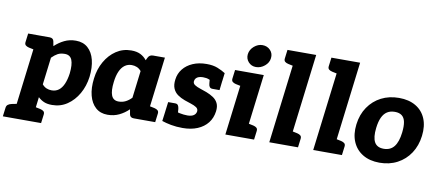

<svg xmlns="http://www.w3.org/2000/svg" viewBox="-103 -1057 3486 1528"><g transform="rotate(10 1639.5 -293.5)"><path d="M51 165 135 -519H231Q261 -519 266 -493L273 -455Q308 -488 350 -508.5Q392 -529 443 -529Q502 -529 540 -495Q578 -461 593 -401.5Q608 -342 599 -264Q589 -188 554 -126.5Q519 -65 465 -28.5Q411 8 343 8Q303 8 277 -3.5Q251 -15 230 -35L206 165ZM320 -106Q353 -106 377 -124Q401 -142 416.5 -177.5Q432 -213 439 -264Q447 -336 432 -373Q417 -410 374 -410Q340 -410 317.5 -398Q295 -386 270 -361L243 -141Q259 -122 278.5 -114Q298 -106 320 -106ZM155 -519 126 -401 83 -410Q66 -414 56.5 -422.5Q47 -431 49 -448L58 -519ZM-26 165 -17 94Q-15 77 -3.5 68.5Q8 60 26 56L71 47V165ZM186 165 214 47 257 56Q275 60 284.5 68.5Q294 77 292 94L283 165Z M791 8Q733 8 695 -26Q657 -60 641.5 -120Q626 -180 636 -258Q645 -334 680 -395.5Q715 -457 769 -493Q823 -529 891 -529Q935 -529 965 -514Q995 -499 1016 -472L1026 -493Q1038 -519 1067 -519H1163L1099 0H1003Q973 0 968 -26L961 -66Q926 -32 884 -12Q842 8 791 8ZM860 -111Q891 -111 916.5 -124Q942 -137 964 -160L991 -380Q975 -399 955.5 -407Q936 -415 914 -415Q882 -415 857.5 -397Q833 -379 817.5 -344Q802 -309 796 -258Q787 -186 802 -148.5Q817 -111 860 -111ZM1079 0 1108 -118 1151 -109Q1168 -105 1177.5 -96.5Q1187 -88 1185 -71L1176 0Z M1398 8Q1347 8 1304.5 0Q1262 -8 1230 -19L1242 -111L1315 -122Q1323 -111 1355.5 -104Q1388 -97 1419 -97Q1451 -97 1469 -109Q1487 -121 1490 -142Q1492 -163 1474.5 -174.5Q1457 -186 1430 -194.5Q1403 -203 1378 -212Q1345 -224 1319.5 -242Q1294 -260 1281.5 -289.5Q1269 -319 1275 -363Q1281 -411 1310.5 -448Q1340 -485 1388.5 -506Q1437 -527 1500 -527Q1552 -527 1588.5 -512.5Q1625 -498 1653 -480L1645 -415L1572 -396Q1556 -402 1537 -410Q1518 -418 1489 -418Q1470 -418 1455.5 -413Q1441 -408 1433 -398.5Q1425 -389 1423 -375Q1421 -356 1438.5 -344.5Q1456 -333 1483 -324.5Q1510 -316 1536 -306Q1567 -294 1592 -277.5Q1617 -261 1630 -235Q1643 -209 1638 -169Q1631 -114 1600 -74.5Q1569 -35 1517.5 -13.5Q1466 8 1398 8ZM1541 -447 1645 -418 1636 -340H1580Q1563 -340 1555.5 -350.5Q1548 -361 1547 -379ZM1344 -68 1240 -97 1250 -175H1306Q1323 -175 1330 -164.5Q1337 -154 1339 -136Z M1743 0 1807 -519H1962L1898 0ZM1878 0 1907 -118 1950 -109Q1967 -105 1976.5 -96.5Q1986 -88 1984 -71L1975 0ZM1827 -519 1798 -401 1755 -410Q1738 -414 1728.5 -422.5Q1719 -431 1721 -448L1730 -519ZM1889 -571Q1852 -571 1828 -597.5Q1804 -624 1808 -661Q1813 -699 1844 -725.5Q1875 -752 1911 -752Q1950 -752 1975 -725.5Q2000 -699 1995 -661Q1991 -624 1959 -597.5Q1927 -571 1889 -571Z M2098 0 2190 -749H2345L2253 0ZM2233 0 2262 -118 2305 -109Q2322 -105 2331.5 -96.5Q2341 -88 2339 -71L2330 0ZM2210 -749 2182 -631 2139 -640Q2121 -644 2111.5 -652.5Q2102 -661 2104 -678L2113 -749Z M2453 0 2545 -749H2700L2608 0ZM2588 0 2617 -118 2660 -109Q2677 -105 2686.5 -96.5Q2696 -88 2694 -71L2685 0ZM2565 -749 2537 -631 2494 -640Q2476 -644 2466.5 -652.5Q2457 -661 2459 -678L2468 -749Z M3055 -527Q3134 -527 3189.5 -494.5Q3245 -462 3270.5 -402Q3296 -342 3286 -261Q3276 -180 3236 -119.5Q3196 -59 3132.5 -25.5Q3069 8 2989 8Q2910 8 2854 -25.5Q2798 -59 2772 -119.5Q2746 -180 2756 -261Q2766 -342 2807 -402Q2848 -462 2911.5 -494.5Q2975 -527 3055 -527ZM3003 -107Q3057 -107 3087 -145Q3117 -183 3126 -260Q3132 -312 3125.5 -345.5Q3119 -379 3098 -395.5Q3077 -412 3041 -412Q3004 -412 2978.5 -395.5Q2953 -379 2937.5 -345.5Q2922 -312 2916 -260Q2907 -183 2928 -145Q2949 -107 3003 -107Z"/></g></svg>

Font: Aleo Black
Style: Italic
Weight: 900
Italic angle: -7°
Designer: Alessio Laiso
Foundry: Alessio Laiso
Version: Version 2.001;gftools[0.9.29]